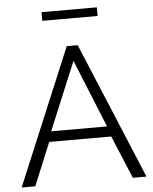

<svg xmlns="http://www.w3.org/2000/svg" viewBox="-59 -946 795 996"><g transform="rotate(-5 338.0 -448.5)"><path d="M310 -710H367L663 0H592L499 -223H176L84 0H13ZM482 -277 338 -631 191 -277ZM195 -852V-897H483V-852Z"/></g></svg>

Font: Rising Sun Light
Style: Regular
Weight: 300
Designer: Matt McInerney, Pablo Impallari, Rodrigo Fuenzalida (Raleway font), Stephen Hutchings (Greek), Cristiano Sobral (main ch
Foundry: The Rising Sun Project Authors
Version: Version 4.327; ttfautohint (v1.8.4.7-5d5b-dirty)